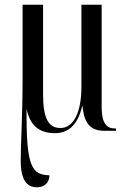

<svg xmlns="http://www.w3.org/2000/svg" viewBox="-20 -556 536 816"><path d="M137 240C171 240 190 218 190 189C115 187 91 153 93 -93C107 -25 145 10 213 10C276 10 312 -32 329 -104H331C338 -24 371 0 425 0H473V-10H468C433 -10 412 -33 412 -100V-536H326V-187C326 -79 293 -12 237 -12C187 -12 163 -51 163 -156V-536H76V-225C76 -58 68 48 68 128C68 214 98 240 137 240Z"/></svg>

Font: Noto Serif Display ExtraCondensed
Style: Regular
Weight: 400
Width: 2
Designer: Monotype Design Team
Foundry: Monotype Imaging Inc.
Version: Version 2.009